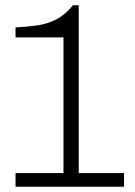

<svg xmlns="http://www.w3.org/2000/svg" viewBox="-20 -709 513 729"><path d="M39 0V-52H221V-567H39V-605Q82 -607 121 -612.5Q160 -618 194 -635.5Q228 -653 257 -689H279V-52H451V0Z"/></svg>

Font: Archivo SemiBold ExtraLight
Style: Regular
Weight: 250
Version: Version 2.001